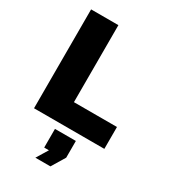

<svg xmlns="http://www.w3.org/2000/svg" viewBox="-230 -821 1056 1194"><g transform="rotate(30 297.5 -224.0)"><path d="M62 0V-710H258V-157H567V0ZM223 262 273 180H239V46H389V166L331 262Z"/></g></svg>

Font: Geist Black
Style: Regular
Weight: 400
Designer: Basement.studio, Andrés Briganti, Mateo Zaragoza
Foundry: Basement.studio, Vercel, Andrés Briganti, Guido Ferreyra, Mateo Zaragoza
Version: Version 1.401